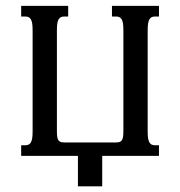

<svg xmlns="http://www.w3.org/2000/svg" viewBox="-20 -539 623 664"><path d="M380.9 -46.4Q387.2 -46.4 392.1 -47.6Q397 -48.8 400.4 -52.7Q403.8 -56.6 405.3 -64.5Q406.7 -72.3 406.7 -85V-433.6Q406.7 -448.7 405.3 -458Q403.8 -467.3 400.4 -472.7Q397 -478 392.1 -480Q387.2 -481.9 380.9 -481.9H367.2V-518.6H529.8V-481.9H516.6Q509.8 -481.9 505.1 -480Q500.5 -478 497.1 -472.7Q493.7 -467.3 492.2 -458Q490.7 -448.7 490.7 -433.6V-85Q490.7 -69.8 492.2 -60.5Q493.7 -51.3 497.1 -45.9Q500.5 -40.5 505.1 -38.6Q509.8 -36.6 516.6 -36.6H529.8V0H333.5V105.5H249.5V0H53.2V-36.6H66.9Q73.2 -36.6 78.1 -38.6Q83 -40.5 86.4 -45.9Q89.8 -51.3 91.3 -60.5Q92.8 -69.8 92.8 -85V-433.6Q92.8 -448.7 91.3 -458Q89.8 -467.3 86.4 -472.7Q83 -478 78.1 -480Q73.2 -481.9 66.9 -481.9H53.2V-518.6H215.8V-481.9H202.6Q195.8 -481.9 191.2 -480Q186.5 -478 183.1 -472.7Q179.7 -467.3 178.2 -458Q176.8 -448.7 176.8 -433.6V-85Q176.8 -71.8 178.2 -64.2Q179.7 -56.6 183.1 -52.7Q186.5 -48.8 191.2 -47.6Q195.8 -46.4 202.6 -46.4Z"/></svg>

Font: Arian AMU Serif
Style: Regular
Weight: 400
Designer: Ruben Hakobyan (Tarumian)
Foundry: Ruben Hakobyan (Tarumian)
Version: Version 1.002